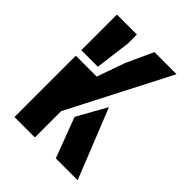

<svg xmlns="http://www.w3.org/2000/svg" viewBox="-175 -698 795 795"><g transform="rotate(45 222.5 -300.0)"><path d="M45.1 0V-359.2H167.3L210.7 -481.8L264.8 -600H394.1L164.4 -154V0ZM45.1 -391.4V-600H161.9V-547.1L141.8 -391.4ZM220.5 -176.6 292.7 -305.7 415 0H287.2Z"/></g></svg>

Font: Big Shoulders Stencil Display SC Thin
Style: Regular
Weight: 100
Designer: Patric King
Foundry: XO Type Co
Version: Version 2.001